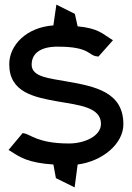

<svg xmlns="http://www.w3.org/2000/svg" viewBox="-20 -703 572 831"><path d="M17 -54 27 -48C68 -21 105 2 211 9L222 68L303 108L316 9C424 -5 514 -81 514 -165C514 -304 394 -329 266 -351C196 -364 117 -369 117 -423C117 -475 160 -502 232 -501C371 -501 363 -461 401 -459L406 -458L469 -529L459 -535C424 -557 403 -581 316 -589L304 -643L224 -683L211 -593C95 -585 20 -508 20 -425C20 -303 127 -282 235 -263C322 -248 417 -239 417 -167C417 -114 346 -82 279 -82C141 -82 111 -123 83 -126L78 -127Z"/></svg>

Font: Charger Sport
Style: BdExt
Weight: 700
Designer: Jasper
Foundry: Cannot Into Space Fonts
Version: Version 1.1